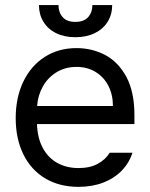

<svg xmlns="http://www.w3.org/2000/svg" viewBox="-20 -727 593 758"><path d="M42 -260.7Q42 -341.8 72 -404.5Q102.1 -467.3 156.5 -502.2Q210.9 -537.1 282.2 -537.1Q342.3 -537.1 394 -510.5Q445.8 -483.9 478.3 -424.6Q510.7 -365.2 510.7 -272.5V-237.3H126Q127.9 -182.1 148.9 -143.1Q169.9 -104 206.3 -83.7Q242.7 -63.5 290 -63.5Q335 -63.5 366 -80.3Q397 -97.2 413.1 -124H502.9Q490.2 -84 460.7 -53.5Q431.2 -22.9 387.5 -6.1Q343.8 10.7 290 10.7Q214.4 10.7 158.2 -22.9Q102.1 -56.6 72 -118.2Q42 -179.7 42 -260.7ZM425.8 -308.6Q425.8 -353 408 -387.9Q390.1 -422.9 357.4 -442.9Q324.7 -462.9 282.2 -462.9Q237.8 -462.9 203.4 -441.9Q168.9 -420.9 149.2 -385.5Q129.4 -350.1 126.5 -308.6ZM277.3 -580.1Q233.9 -580.1 201.4 -596.2Q168.9 -612.3 151.4 -641.1Q133.8 -669.9 133.8 -707H210.9Q210.9 -678.2 227.3 -659.4Q243.7 -640.6 277.3 -640.6Q311.5 -640.6 328.1 -659.4Q344.7 -678.2 344.7 -707H422.9Q422.9 -669.9 405 -641.1Q387.2 -612.3 354.2 -596.2Q321.3 -580.1 277.3 -580.1Z"/></svg>

Font: Pretendard Std
Style: Regular
Weight: 400
Designer: Base glyphs from Inter by Rasmus Andersson; Hangeul glyphs from Noto Sans CJK(Source Han Sans) by Jang Soo-young and Kan
Foundry: Kil Hyung-jin
Version: Version 1.309